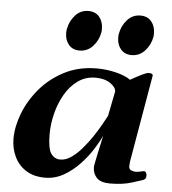

<svg xmlns="http://www.w3.org/2000/svg" viewBox="-53 -795 767 856"><g transform="rotate(5 330.0 -367.0)"><path d="M181.6 11.7Q130.9 12.2 95.9 -9.5Q61 -31.2 43 -68.4Q24.9 -105.5 24.9 -149.4Q24.9 -203.6 48.1 -263.7Q71.3 -323.7 115.7 -376Q160.2 -428.2 223.9 -460.9Q287.6 -493.7 368.7 -493.7Q412.1 -493.7 454.1 -483.4Q496.1 -473.1 519.5 -456.1Q549.3 -473.1 570.3 -483.4Q591.3 -493.7 601.6 -493.7Q608.4 -493.7 613.5 -491.5Q618.7 -489.3 618.7 -483.4L551.3 -92.3Q549.8 -80.1 549.8 -71.8Q549.8 -58.1 560.8 -54Q571.8 -49.8 578.1 -49.8Q589.4 -49.8 601.8 -52.7Q614.3 -55.7 616.2 -55.7Q623.5 -55.7 626.7 -50Q629.9 -44.4 629.9 -37.6Q629.9 -25.4 625 -21.5Q620.1 -17.6 617.7 -16.6Q607.9 -13.2 567.4 -0.5Q526.9 12.2 470.2 12.2Q429.2 12.2 411.1 -6.8Q393.1 -25.9 393.1 -54.2Q393.1 -59.6 397 -78.9Q400.9 -98.1 406 -122.3Q411.1 -146.5 415.8 -167.5Q420.4 -188.5 421.9 -197.3Q409.7 -169.4 387 -134Q364.3 -98.6 333 -65.7Q301.8 -32.7 263.4 -10.7Q225.1 11.2 181.6 11.7ZM240.7 -74.7Q265.1 -74.7 290 -92Q314.9 -109.4 338.1 -136.7Q361.3 -164.1 381.1 -193.8Q400.9 -223.6 415 -249Q429.2 -274.4 436 -287.6L458 -397.9Q458 -417 432.4 -434.6Q406.7 -452.1 366.2 -452.1Q322.3 -452.1 288.1 -428Q253.9 -403.8 230.7 -364Q207.5 -324.2 195.6 -277.1Q183.6 -230 183.6 -184.1Q183.6 -118.2 199.5 -96.4Q215.3 -74.7 240.7 -74.7ZM516.6 -566.4Q485.4 -566.4 468 -587.4Q450.7 -608.4 450.7 -639.6Q450.7 -647.9 452.1 -655.8Q458.5 -692.4 482.4 -719Q506.3 -745.6 541.5 -745.6Q573.2 -745.6 590.6 -724.4Q607.9 -703.1 607.9 -671.4Q607.9 -668 607.9 -663.8Q607.9 -659.7 606.9 -655.8Q600.6 -619.6 576.2 -593Q551.8 -566.4 516.6 -566.4ZM283.7 -566.4Q252.4 -566.4 235.1 -587.4Q217.8 -608.4 217.8 -639.6Q217.8 -647.9 219.2 -655.8Q225.6 -692.4 249.5 -719Q273.4 -745.6 308.6 -745.6Q340.3 -745.6 357.7 -724.4Q375 -703.1 375 -671.4Q375 -668 375 -663.8Q375 -659.7 374 -655.8Q367.7 -619.6 343.3 -593Q318.8 -566.4 283.7 -566.4Z"/></g></svg>

Font: Gelasio
Style: Bold Italic
Weight: 700
Italic angle: -8.5°
Designer: Eben Sorkin
Foundry: Eben Sorkin
Version: Version 1.008